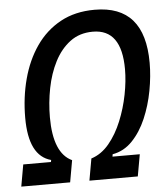

<svg xmlns="http://www.w3.org/2000/svg" viewBox="-51 -749 688 795"><g transform="rotate(-5 293.0 -351.5)"><path d="M131.3 -62 138.2 -99.1Q92.3 -111.3 69.3 -157Q46.4 -202.6 46.4 -282.2Q46.4 -367.2 66.7 -443.1Q86.9 -519 127.4 -577.6Q168 -636.2 229 -669.7Q290 -703.1 371.6 -703.1Q476.1 -703.1 527.8 -643.6Q579.6 -584 579.6 -464.4Q579.6 -409.2 568.4 -348.9Q557.1 -288.6 534.2 -235.1Q511.2 -181.6 476.3 -145.3Q441.4 -108.9 394 -100.6L388.2 -65.9L304.7 -90.8Q346.7 -104 378.7 -142.3Q410.6 -180.7 432.1 -233.2Q453.6 -285.6 464.6 -341.8Q475.6 -397.9 475.6 -446.8Q475.6 -530.3 445.8 -571.8Q416 -613.3 356 -613.3Q300.8 -613.3 261.5 -583.7Q222.2 -554.2 197 -505.1Q171.9 -456.1 160.2 -396.2Q148.4 -336.4 148.4 -275.4Q148.4 -200.7 167.5 -154.5Q186.5 -108.4 224.6 -90.8ZM5.4 0 21.5 -90.8H224.6L208.5 0ZM288.6 0 304.7 -90.8H505.9L489.7 0Z"/></g></svg>

Font: Cascadia Mono NF
Style: Italic
Weight: 400
Italic angle: -10°
Monospace: yes
Designer: Aaron Bell
Foundry: Saja Typeworks
Version: Version 2404.023